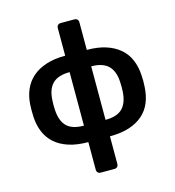

<svg xmlns="http://www.w3.org/2000/svg" viewBox="-128 -818 1018 1116"><g transform="rotate(-15 381.0 -260.0)"><path d="M340 190Q329 190 322.5 183.5Q316 177 316 166V0Q249 0 199.5 -16Q150 -32 117 -61Q84 -90 66.5 -131Q49 -172 46 -222Q44 -260 46 -298Q49 -348 67 -389Q85 -430 118.5 -459Q152 -488 201 -504Q250 -520 316 -520V-686Q316 -697 322.5 -703.5Q329 -710 340 -710H422Q433 -710 439.5 -703.5Q446 -697 446 -686V-520Q512 -520 561 -504Q610 -488 643.5 -459Q677 -430 694.5 -389Q712 -348 715 -298Q718 -260 715 -222Q712 -172 695 -131Q678 -90 645 -61Q612 -32 563 -16Q514 0 446 0V166Q446 177 439.5 183.5Q433 190 422 190ZM316 -421Q246 -421 213 -388Q180 -355 177 -289Q175 -259 177 -231Q181 -163 214 -131Q247 -99 316 -99ZM446 -99Q516 -99 548.5 -132Q581 -165 585 -231Q587 -259 585 -289Q582 -355 548.5 -388Q515 -421 446 -421Z"/></g></svg>

Font: Fz Rubik Med
Style: Regular
Weight: 500
Designer: Hubert and Fischer
Foundry: Hubert and Fischer
Version: Vit hóa bi FontZin.com